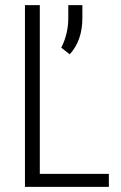

<svg xmlns="http://www.w3.org/2000/svg" viewBox="-20 -731 475 751"><path d="M135.7 -50.8H405.8V0H77.6V-710.9H135.7ZM247.1 -659.7V-710.9H302.2V-660.6Q302.2 -572.8 252.9 -518.6L219.7 -544.4Q247.1 -599.1 247.1 -659.7Z"/></svg>

Font: RobotoCondensed-Light
Style: Light
Weight: 300
Designer: Google
Version: Version 1.200311; 2013